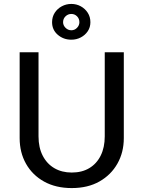

<svg xmlns="http://www.w3.org/2000/svg" viewBox="-20 -946 730 977"><path d="M176 -680H80V-243Q80 -170 112.5 -112.5Q145 -55 204.5 -22Q264 11 345 11Q427 11 486 -22.5Q545 -56 577.5 -113.5Q610 -171 610 -243V-680H513V-252Q513 -196 492.5 -154.5Q472 -113 434.5 -90.5Q397 -68 345 -68Q295 -68 257 -90Q219 -112 197.5 -153.5Q176 -195 176 -252ZM343 -926Q317 -926 294.5 -914Q272 -902 258.5 -881Q245 -860 245 -833Q245 -794 274 -769Q303 -744 343 -744Q369 -744 391 -755.5Q413 -767 426.5 -787Q440 -807 440 -833Q440 -860 426.5 -881Q413 -902 391 -914Q369 -926 343 -926ZM343 -792Q326 -792 313.5 -804.5Q301 -817 301 -833Q301 -851 313.5 -863Q326 -875 343 -875Q360 -875 372 -863Q384 -851 384 -833Q384 -817 372 -804.5Q360 -792 343 -792Z"/></svg>

Font: Catamaran Medium
Style: Regular
Weight: 500
Designer: Pria Ravichandran
Version: Version 2.000